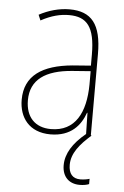

<svg xmlns="http://www.w3.org/2000/svg" viewBox="-54 -576 536 832"><g transform="rotate(5 214.5 -160.0)"><path d="M274 134C274 84 308 43 357 0L354 -2V-355C354 -485 310 -537 215 -537C170 -537 124 -524 83 -502L93 -478C139 -503 178 -512 215 -512C293 -512 328 -470 328 -350V-302L249 -296C118 -284 42 -234 42 -129C42 -52 86 10 179 10C269 10 310 -43 329 -97H331L333 -5C277 41 248 88 248 138C248 189 279 217 324 217C341 217 356 214 365 210V187C357 190 340 193 325 193C291 193 274 172 274 134ZM249 -272 329 -278V-220C328 -98 285 -13 179 -13C110 -13 69 -56 69 -129C69 -219 134 -263 249 -272Z"/></g></svg>

Font: Noto Sans Oriya Cond Thin
Style: Regular
Weight: 100
Width: 3
Designer: Amélie Bonet and Sol Matas
Foundry: Google LLC
Version: Version 2.006